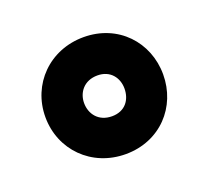

<svg xmlns="http://www.w3.org/2000/svg" viewBox="-63 -831 466 429"><g transform="rotate(-20 170.0 -617.0)"><path d="M30 -617C30 -539 90 -478 171 -478C253 -478 310 -540 310 -617C310 -694 253 -756 171 -756C90 -756 30 -695 30 -617ZM122 -617C122 -642 139 -665 171 -665C202 -665 218 -642 218 -617C218 -590 202 -568 171 -568C139 -568 122 -591 122 -617Z"/></g></svg>

Font: Charger Eco
Style: Regular
Weight: 1000
Designer: Jasper
Foundry: Cannot Into Space Fonts
Version: Version 1.1